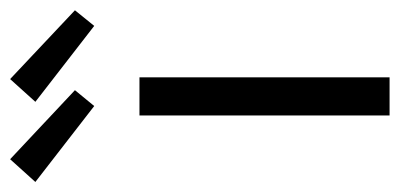

<svg xmlns="http://www.w3.org/2000/svg" viewBox="-279 -564 789 379"><g transform="rotate(-90 115.5 -374.5)"><path d="M77.1 0V-493.7H152.3V0ZM148.9 -749 284.7 -621.1 253.9 -583 104 -699.2ZM-9.3 -749 127 -621.1 95.7 -583 -54.2 -699.2Z"/></g></svg>

Font: Metrophobic
Style: Regular
Weight: 400
Designer: vernon adams
Foundry: vernon adams
Version: Version 1.000